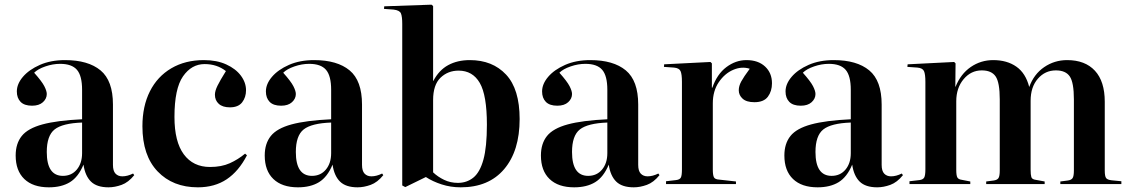

<svg xmlns="http://www.w3.org/2000/svg" viewBox="-20 -787 4835 821"><path d="M189 14Q121 14 84 -21.5Q47 -57 47 -122Q47 -173 73 -205.5Q99 -238 161.5 -255Q224 -272 331 -277V-403Q331 -463 309 -488.5Q287 -514 237 -514Q206 -514 174 -503Q142 -492 126 -476Q159 -439 169.5 -418.5Q180 -398 180 -385Q180 -365 163.5 -350Q147 -335 117 -335Q84 -335 68 -351.5Q52 -368 52 -396Q52 -428 78 -458.5Q104 -489 150.5 -509.5Q197 -530 258 -530Q357 -530 410 -486Q463 -442 463 -340V-82Q463 -56 474 -44.5Q485 -33 503 -33Q525 -33 549 -45L554 -38Q529 -7 500 3.5Q471 14 444 14Q394 14 369 -10.5Q344 -35 337 -83Q315 -30 279 -8Q243 14 189 14ZM249 -35Q286 -35 308.5 -62Q331 -89 331 -132V-263Q247 -260 213.5 -233.5Q180 -207 180 -137Q180 -35 249 -35Z M826 14Q719 14 654 -54Q589 -122 589 -247Q589 -333 621 -396.5Q653 -460 712.5 -495Q772 -530 852 -530Q907 -530 947.5 -511.5Q988 -493 1010 -463.5Q1032 -434 1032 -401Q1032 -371 1015.5 -349.5Q999 -328 963 -328Q932 -328 915.5 -343Q899 -358 899 -382Q899 -398 910 -420.5Q921 -443 946 -483Q908 -513 855 -513Q799 -513 762.5 -460.5Q726 -408 726 -287Q726 -181 766 -127Q806 -73 878 -73Q927 -73 962.5 -89Q998 -105 1028 -130L1036 -123Q1001 -55 949.5 -20.5Q898 14 826 14Z M1254 14Q1186 14 1149 -21.5Q1112 -57 1112 -122Q1112 -173 1138 -205.5Q1164 -238 1226.5 -255Q1289 -272 1396 -277V-403Q1396 -463 1374 -488.5Q1352 -514 1302 -514Q1271 -514 1239 -503Q1207 -492 1191 -476Q1224 -439 1234.5 -418.5Q1245 -398 1245 -385Q1245 -365 1228.5 -350Q1212 -335 1182 -335Q1149 -335 1133 -351.5Q1117 -368 1117 -396Q1117 -428 1143 -458.5Q1169 -489 1215.5 -509.5Q1262 -530 1323 -530Q1422 -530 1475 -486Q1528 -442 1528 -340V-82Q1528 -56 1539 -44.5Q1550 -33 1568 -33Q1590 -33 1614 -45L1619 -38Q1594 -7 1565 3.5Q1536 14 1509 14Q1459 14 1434 -10.5Q1409 -35 1402 -83Q1380 -30 1344 -8Q1308 14 1254 14ZM1314 -35Q1351 -35 1373.5 -62Q1396 -89 1396 -132V-263Q1312 -260 1278.5 -233.5Q1245 -207 1245 -137Q1245 -35 1314 -35Z M1713 13 1700 6V-685Q1700 -716 1694.5 -729.5Q1689 -743 1663 -746L1622 -749L1623 -760L1825 -767L1832 -761V-441H1833Q1857 -487 1896.5 -508.5Q1936 -530 1989 -530Q2086 -530 2144 -468Q2202 -406 2202 -278Q2202 -142 2136 -64Q2070 14 1950 14Q1907 14 1868.5 1.5Q1830 -11 1801 -30ZM1938 -5Q1976 -5 2004 -27.5Q2032 -50 2047 -104Q2062 -158 2062 -254Q2062 -380 2031.5 -432.5Q2001 -485 1941 -485Q1895 -485 1863.5 -454.5Q1832 -424 1832 -359V-50Q1852 -31 1879 -18Q1906 -5 1938 -5Z M2435 14Q2367 14 2330 -21.5Q2293 -57 2293 -122Q2293 -173 2319 -205.5Q2345 -238 2407.5 -255Q2470 -272 2577 -277V-403Q2577 -463 2555 -488.5Q2533 -514 2483 -514Q2452 -514 2420 -503Q2388 -492 2372 -476Q2405 -439 2415.5 -418.5Q2426 -398 2426 -385Q2426 -365 2409.5 -350Q2393 -335 2363 -335Q2330 -335 2314 -351.5Q2298 -368 2298 -396Q2298 -428 2324 -458.5Q2350 -489 2396.5 -509.5Q2443 -530 2504 -530Q2603 -530 2656 -486Q2709 -442 2709 -340V-82Q2709 -56 2720 -44.5Q2731 -33 2749 -33Q2771 -33 2795 -45L2800 -38Q2775 -7 2746 3.5Q2717 14 2690 14Q2640 14 2615 -10.5Q2590 -35 2583 -83Q2561 -30 2525 -8Q2489 14 2435 14ZM2495 -35Q2532 -35 2554.5 -62Q2577 -89 2577 -132V-263Q2493 -260 2459.5 -233.5Q2426 -207 2426 -137Q2426 -35 2495 -35Z M2828 0V-12L2871 -17Q2887 -19 2891.5 -28Q2896 -37 2896 -63V-437Q2896 -470 2890 -483Q2884 -496 2862 -498L2819 -501L2820 -512L3018 -522L3024 -516V-412H3026Q3046 -470 3086 -500Q3126 -530 3172 -530Q3222 -530 3251.5 -502.5Q3281 -475 3281 -431Q3281 -397 3263.5 -373.5Q3246 -350 3206 -350Q3172 -350 3155.5 -365Q3139 -380 3139 -401Q3139 -419 3149.5 -438.5Q3160 -458 3186 -493Q3152 -504 3115.5 -488.5Q3079 -473 3053.5 -435.5Q3028 -398 3028 -345V-62Q3028 -39 3032.5 -29.5Q3037 -20 3055 -19L3127 -11V0Z M3476 14Q3408 14 3371 -21.5Q3334 -57 3334 -122Q3334 -173 3360 -205.5Q3386 -238 3448.5 -255Q3511 -272 3618 -277V-403Q3618 -463 3596 -488.5Q3574 -514 3524 -514Q3493 -514 3461 -503Q3429 -492 3413 -476Q3446 -439 3456.5 -418.5Q3467 -398 3467 -385Q3467 -365 3450.5 -350Q3434 -335 3404 -335Q3371 -335 3355 -351.5Q3339 -368 3339 -396Q3339 -428 3365 -458.5Q3391 -489 3437.5 -509.5Q3484 -530 3545 -530Q3644 -530 3697 -486Q3750 -442 3750 -340V-82Q3750 -56 3761 -44.5Q3772 -33 3790 -33Q3812 -33 3836 -45L3841 -38Q3816 -7 3787 3.5Q3758 14 3731 14Q3681 14 3656 -10.5Q3631 -35 3624 -83Q3602 -30 3566 -8Q3530 14 3476 14ZM3536 -35Q3573 -35 3595.5 -62Q3618 -89 3618 -132V-263Q3534 -260 3500.5 -233.5Q3467 -207 3467 -137Q3467 -35 3536 -35Z M3869 0V-12L3912 -17Q3927 -19 3932 -28Q3937 -37 3937 -63V-437Q3937 -470 3931 -483Q3925 -496 3903 -498L3860 -501L3861 -512L4060 -522L4066 -516L4065 -416H4066Q4088 -471 4131 -500.5Q4174 -530 4227 -530Q4286 -530 4326 -502Q4366 -474 4381 -415Q4401 -470 4445 -500Q4489 -530 4543 -530Q4620 -530 4662 -484.5Q4704 -439 4704 -352V-58Q4704 -34 4709.5 -26Q4715 -18 4734 -16L4775 -12V0H4514V-11L4545 -15Q4561 -17 4566.5 -25.5Q4572 -34 4572 -58V-362Q4572 -434 4554.5 -460Q4537 -486 4495 -486Q4449 -486 4418 -450.5Q4387 -415 4387 -356V-61Q4387 -40 4390 -30Q4393 -20 4409 -18L4447 -11V0H4197V-11L4228 -15Q4244 -17 4249.5 -25.5Q4255 -34 4255 -58V-362Q4255 -434 4237.5 -460Q4220 -486 4178 -486Q4132 -486 4100.5 -448.5Q4069 -411 4069 -354V-61Q4069 -37 4073.5 -28.5Q4078 -20 4093 -18L4129 -11V0Z"/></svg>

Font: Literata 72pt SemiBold
Style: Regular
Weight: 600
Designer: Latin by Veronika Burian and Jose Scaglione. Greek by Irene Vlachou. Cyrillic by Vera Evstafieva.
Foundry: TypeTogether
Version: Version 3.002